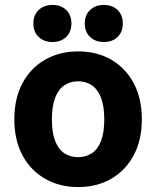

<svg xmlns="http://www.w3.org/2000/svg" viewBox="-20 -745 632 777"><path d="M38 -262Q38 -347 71 -408.5Q104 -470 162.5 -503.5Q221 -537 296 -537Q372 -537 430 -503.5Q488 -470 521 -408.5Q554 -347 554 -262Q554 -178 521 -116.5Q488 -55 430 -21.5Q372 12 296 12Q221 12 162.5 -21.5Q104 -55 71 -116.5Q38 -178 38 -262ZM190 -262Q190 -209 203 -175Q216 -141 240 -125Q264 -109 296 -109Q328 -109 352 -125Q376 -141 389 -175Q402 -209 402 -262Q402 -315 389 -349Q376 -383 352 -399.5Q328 -416 296 -416Q264 -416 240 -399.5Q216 -383 203 -349Q190 -315 190 -262ZM115 -650Q115 -684 136.5 -704.5Q158 -725 192 -725Q227 -725 248 -704.5Q269 -684 269 -650Q269 -616 248 -595.5Q227 -575 192 -575Q158 -575 136.5 -595.5Q115 -616 115 -650ZM323 -650Q323 -684 344.5 -704.5Q366 -725 400 -725Q435 -725 456 -704.5Q477 -684 477 -650Q477 -616 456 -595.5Q435 -575 400 -575Q366 -575 344.5 -595.5Q323 -616 323 -650Z"/></svg>

Font: Radio Canada
Style: Regular
Weight: 400
Designer: Charles Daoud, Etienne Aubert Bonn, Alexandre Saumier Demers, Jacques Le Bailly
Foundry: Radio-Canada
Version: Version 2.104;gftools[0.9.28.dev5+ged2979d]